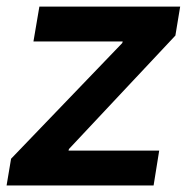

<svg xmlns="http://www.w3.org/2000/svg" viewBox="-25 -566 570 586"><path d="M-4.9 0 8.8 -81.5 348.1 -434.6 349.6 -439.5H77.1L95.2 -545.9H524.9L510.3 -457.5L185.5 -111.3L184.1 -106.4H460.9L443.8 0Z"/></svg>

Font: Inter Tight SemiBold
Style: Italic
Weight: 600
Italic angle: -9.39999°
Designer: Rasmus Andersson
Foundry: rsms
Version: Version 3.004